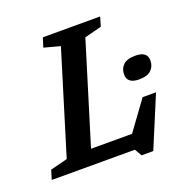

<svg xmlns="http://www.w3.org/2000/svg" viewBox="-154 -829 960 990"><g transform="rotate(-20 326.0 -334.0)"><path d="M392 -632 223 -82H448L564 -241H637.5L520.5 39H456.5L434 0H-22.5L-7 -51L87 -75L258 -632.5L170 -656L186 -707H500.5L485.5 -656ZM579.5 -333Q514 -333 514 -383.5Q514 -414.5 534.5 -434.8Q555 -455 601 -455Q666.5 -455 666.5 -405.5Q666.5 -374.5 646 -353.8Q625.5 -333 579.5 -333Z"/></g></svg>

Font: Newsreader Caption Medium
Style: Italic
Weight: 500
Italic angle: -17°
Designer: Hugues Gentile
Foundry: Production Type
Version: Version 1.001